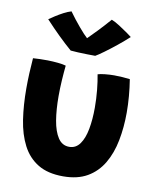

<svg xmlns="http://www.w3.org/2000/svg" viewBox="-88 -836 765 934"><g transform="rotate(10 294.5 -369.0)"><path d="M367 -489Q379 -493 402.2 -495.5Q425.5 -498 448 -498Q466.5 -498 489 -496.5Q511.5 -495 525.5 -493Q532 -452.5 535.5 -411.2Q539 -370 539 -330Q539 -256.5 526.2 -191.2Q513.5 -126 484.2 -76.5Q455 -27 406.8 1Q358.5 29 287.5 29Q211.5 29 162.8 -0.8Q114 -30.5 86.5 -83.8Q59 -137 48.2 -208.2Q37.5 -279.5 37.5 -362Q37.5 -398.5 39.2 -436.2Q41 -474 44 -511.5Q57 -512.5 78.2 -513.2Q99.5 -514 117 -513.5Q142 -513 167.2 -510.5Q192.5 -508 207 -503.5Q203.5 -469.5 201 -430.2Q198.5 -391 198.5 -351.5Q198.5 -285.5 207.2 -232.5Q216 -179.5 236.5 -148.5Q257 -117.5 292 -117.5Q324.5 -117.5 344.5 -145.5Q364.5 -173.5 373.2 -220.8Q382 -268 382 -326.5Q382 -370 377.8 -413Q373.5 -456 367 -489ZM389 -762.5Q406 -756 429 -741.2Q452 -726.5 471 -713Q490 -699.5 494.5 -695.5Q468.5 -671.5 437.8 -646.8Q407 -622 380.2 -602.5Q353.5 -583 340 -575.5Q323 -575.5 299.8 -576Q276.5 -576.5 254.2 -577.5Q232 -578.5 218 -580Q154.5 -635 84 -711Q95 -719 113 -730.5Q131 -742 151.2 -752.8Q171.5 -763.5 189 -768.5Q214 -733.5 242.5 -699.8Q271 -666 286 -653Q299 -665.5 329.8 -697.5Q360.5 -729.5 389 -762.5Z"/></g></svg>

Font: Grandstander
Style: Bold
Weight: 700
Designer: Tyler Finck
Foundry: Etcetera Type Co
Version: Version 1.200; ttfautohint (v1.8.3)